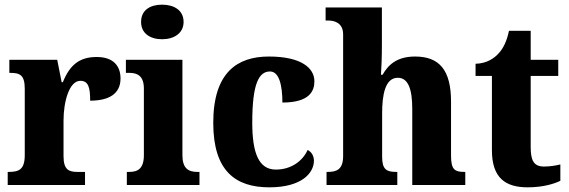

<svg xmlns="http://www.w3.org/2000/svg" viewBox="-20 -792 2437 822"><path d="M13 0H344V-56H312C276 -56 252 -64 252 -123V-276C252 -356 276 -446 324 -446C359 -446 366 -416 366 -361C446 -361 496 -390 496 -456C496 -509 466 -548 394 -548C320 -548 279 -514 249 -440H244L225 -536H20V-480H24C65 -480 86 -471 86 -412V-128C86 -65 60 -56 17 -56H13Z M674 -624C724 -624 766 -649 766 -698C766 -749 724 -772 674 -772C623 -772 584 -749 584 -698C584 -649 623 -624 674 -624ZM523 0H834V-56H824C787 -56 761 -71 761 -127V-536H519V-480H535C570 -480 596 -465 596 -413V-128C596 -71 571 -56 534 -56H523Z M1133 10C1274 10 1324 -53 1324 -104C1324 -123 1315 -141 1297 -150C1276 -103 1227 -66 1161 -66C1089 -66 1060 -134 1060 -267C1060 -436 1089 -486 1136 -486C1176 -486 1189 -424 1189 -353C1305 -353 1326 -402 1326 -444C1326 -500 1271 -550 1131 -550C997 -550 893 -483 893 -266C893 -59 989 10 1133 10Z M1378 0H1681V-56H1677C1636 -56 1616 -65 1616 -121V-306C1616 -384 1628 -459 1683 -459C1728 -459 1745 -410 1745 -325V0H1972V-56H1969C1927 -56 1911 -65 1911 -126V-357C1911 -492 1861 -550 1757 -550C1678 -550 1641 -513 1618 -472H1611C1613 -499 1615 -550 1615 -599V-760H1374V-704H1387C1407 -704 1449 -697 1449 -645V-124C1449 -65 1420 -56 1383 -56H1378Z M2239 10C2309 10 2357 -7 2379 -18V-88C2359 -83 2334 -79 2309 -79C2265 -79 2252 -105 2252 -163V-467H2370V-536H2252V-660H2159C2150 -616 2134 -584 2116 -565C2098 -544 2065 -520 2016 -519V-467H2086V-149C2086 -31 2143 10 2239 10Z"/></svg>

Font: Noto Serif Hebrew SemiCondensed ExtraBold
Style: Regular
Weight: 800
Width: 4
Designer: Monotype Design Team
Foundry: Monotype Imaging Inc.
Version: Version 2.004